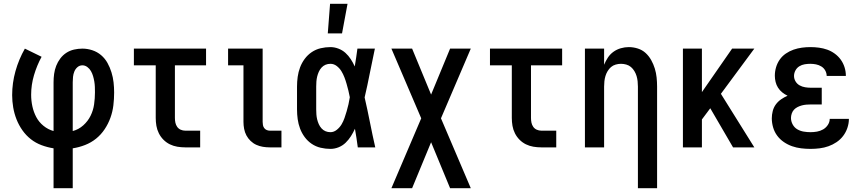

<svg xmlns="http://www.w3.org/2000/svg" viewBox="-20 -776 4540 1011"><path d="M262 215V5Q230 0 199 -11.5Q168 -23 142.5 -43Q117 -63 98 -90Q79 -117 67 -147.5Q55 -178 49.5 -210.5Q44 -243 44 -275Q44 -339 61.5 -401.5Q79 -464 111 -520L199 -477Q174 -431 159 -380Q144 -329 144 -277Q144 -246 150.5 -216Q157 -186 171 -159.5Q185 -133 209 -113.5Q233 -94 262 -86V-343Q262 -365 265 -387Q268 -409 276 -429.5Q284 -450 297.5 -468Q311 -486 329.5 -498Q348 -510 370 -515Q392 -520 414 -520Q440 -520 466 -511.5Q492 -503 512.5 -485.5Q533 -468 546 -444.5Q559 -421 567 -395Q575 -369 578 -342.5Q581 -316 581 -289Q581 -255 577 -221.5Q573 -188 561.5 -156Q550 -124 531 -95.5Q512 -67 486 -46Q460 -25 428 -12.5Q396 0 363 5V215ZM363 -86Q394 -94 418.5 -116Q443 -138 457 -166.5Q471 -195 475.5 -226.5Q480 -258 480 -290Q480 -304 479.5 -318.5Q479 -333 476.5 -347.5Q474 -362 470 -375.5Q466 -389 459 -401.5Q452 -414 440 -423Q428 -432 414 -432Q399 -432 388 -422.5Q377 -413 371.5 -399.5Q366 -386 364.5 -371.5Q363 -357 363 -343Z M955 0Q934 0 913.5 -3.5Q893 -7 874.5 -16Q856 -25 841 -40Q826 -55 816.5 -74Q807 -93 803.5 -113.5Q800 -134 800 -155V-432H685V-520H1065V-432H901V-155Q901 -142 903.5 -130Q906 -118 913 -108Q920 -98 931.5 -93Q943 -88 955 -88H1034V0Z M1400 0Q1382 0 1364 -3Q1346 -6 1329.5 -13.5Q1313 -21 1299.5 -34Q1286 -47 1277.5 -63Q1269 -79 1265.5 -97.5Q1262 -116 1262 -134V-432H1181V-520H1363V-134Q1363 -126 1364.5 -117.5Q1366 -109 1371 -102Q1376 -95 1384 -91.5Q1392 -88 1400 -88H1462V0Z M1720 8Q1694 8 1668.5 2Q1643 -4 1621.5 -18.5Q1600 -33 1584.5 -54Q1569 -75 1560 -99Q1551 -123 1547.5 -148.5Q1544 -174 1544 -200V-320Q1544 -346 1547.5 -371.5Q1551 -397 1560 -421Q1569 -445 1584.5 -466Q1600 -487 1621.5 -501.5Q1643 -516 1668.5 -522Q1694 -528 1720 -528Q1741 -528 1762 -520Q1783 -512 1799 -497.5Q1815 -483 1827 -464.5Q1839 -446 1848 -426Q1852 -450 1855.5 -473.5Q1859 -497 1862 -520H1954Q1940 -456 1927.5 -391.5Q1915 -327 1900 -263Q1915 -198 1928 -132Q1941 -66 1956 0H1864Q1861 -25 1857 -49.5Q1853 -74 1849 -98Q1840 -78 1828 -59Q1816 -40 1800 -24.5Q1784 -9 1763 -0.5Q1742 8 1720 8ZM1720 -80Q1738 -80 1753.5 -92.5Q1769 -105 1778.5 -121Q1788 -137 1794 -154.5Q1800 -172 1805.5 -190.5Q1811 -209 1815 -227Q1819 -245 1822 -264Q1819 -281 1814.5 -299Q1810 -317 1805 -334.5Q1800 -352 1793.5 -369Q1787 -386 1777.5 -401.5Q1768 -417 1753 -428.5Q1738 -440 1720 -440Q1706 -440 1694 -435Q1682 -430 1673 -420Q1664 -410 1658.5 -397.5Q1653 -385 1650 -372.5Q1647 -360 1646 -346.5Q1645 -333 1645 -320V-200Q1645 -187 1646 -173.5Q1647 -160 1650 -147.5Q1653 -135 1658.5 -122.5Q1664 -110 1673 -100Q1682 -90 1694 -85Q1706 -80 1720 -80ZM1706 -600 1718 -756H1810L1781 -600Z M2041 215 2198 -153 2041 -520H2150L2250 -278L2350 -520H2459L2302 -153L2459 215H2350L2250 -27L2150 215Z M2830 0Q2809 0 2788.5 -3.5Q2768 -7 2749.5 -16Q2731 -25 2716 -40Q2701 -55 2691.5 -74Q2682 -93 2678.5 -113.5Q2675 -134 2675 -155V-432H2560V-520H2940V-432H2776V-155Q2776 -142 2778.5 -130Q2781 -118 2788 -108Q2795 -98 2806.5 -93Q2818 -88 2830 -88H2909V0Z M3339 215V-320Q3339 -334 3337.5 -348Q3336 -362 3332 -375.5Q3328 -389 3320.5 -401.5Q3313 -414 3302.5 -423Q3292 -432 3278 -436Q3264 -440 3250 -440Q3236 -440 3222 -436Q3208 -432 3197.5 -423Q3187 -414 3179.5 -401.5Q3172 -389 3168 -375.5Q3164 -362 3162.5 -348Q3161 -334 3161 -320V0H3060V-520H3161V-435Q3169 -455 3181 -473Q3193 -491 3210.5 -503.5Q3228 -516 3249 -522Q3270 -528 3291 -528Q3315 -528 3338.5 -520.5Q3362 -513 3379.5 -497Q3397 -481 3409 -459.5Q3421 -438 3428 -415Q3435 -392 3437.5 -368Q3440 -344 3440 -320V215Z M3840 0 3720 -206 3676 -147V0H3576V-520H3676V-291L3835 -520H3952L3776 -282L3952 0Z M4248 8Q4223 8 4198.5 5Q4174 2 4151 -6Q4128 -14 4107.5 -28Q4087 -42 4072.5 -61.5Q4058 -81 4051 -105Q4044 -129 4044 -153Q4044 -172 4049 -191.5Q4054 -211 4065.5 -226.5Q4077 -242 4093 -253Q4109 -264 4127 -272Q4112 -279 4099 -289.5Q4086 -300 4077 -314Q4068 -328 4064 -344.5Q4060 -361 4060 -377Q4060 -400 4066.5 -422Q4073 -444 4086 -462.5Q4099 -481 4118 -494Q4137 -507 4158.5 -514.5Q4180 -522 4202.5 -525Q4225 -528 4247 -528Q4270 -528 4292.5 -525Q4315 -522 4336 -514.5Q4357 -507 4375.5 -493.5Q4394 -480 4407 -462Q4420 -444 4427 -422Q4434 -400 4434 -377V-376H4333Q4333 -391 4325.5 -404.5Q4318 -418 4305 -426Q4292 -434 4277 -437Q4262 -440 4247 -440Q4232 -440 4217 -437.5Q4202 -435 4189 -427Q4176 -419 4168.5 -405Q4161 -391 4161 -376Q4161 -361 4169 -347.5Q4177 -334 4190.5 -326.5Q4204 -319 4219.5 -316.5Q4235 -314 4250 -314H4307V-226H4250Q4238 -226 4226 -225Q4214 -224 4202.5 -221Q4191 -218 4180 -212.5Q4169 -207 4161 -198.5Q4153 -190 4149 -178Q4145 -166 4145 -155Q4145 -137 4154 -120.5Q4163 -104 4178.5 -95Q4194 -86 4212 -83Q4230 -80 4248 -80Q4265 -80 4282 -83Q4299 -86 4314 -94.5Q4329 -103 4339 -118Q4349 -133 4349 -150H4450Q4450 -126 4442 -102.5Q4434 -79 4419.5 -60Q4405 -41 4385 -27.5Q4365 -14 4342.5 -6Q4320 2 4296 5Q4272 8 4248 8Z"/></svg>

Font: Iosevka Custom Semibold
Style: Regular
Weight: 600
Designer: Belleve Invis
Foundry: Belleve Invis
Version: Version 27.0.2; ttfautohint (v1.8.4)